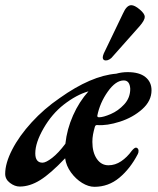

<svg xmlns="http://www.w3.org/2000/svg" viewBox="-37 -705 608 740"><path d="M336 -223Q330 -223 328 -214Q324 -200 321.5 -186.5Q319 -173 319 -158Q319 -118 336 -93Q353 -68 381 -68Q407 -68 430 -83.5Q453 -99 471 -124Q481 -136 487 -136Q491 -136 494 -132.5Q497 -129 497 -124Q497 -116 494 -111Q465 -55 423 -20Q381 15 327 15Q304 15 279.5 0Q255 -15 236.5 -40.5Q218 -66 214 -95Q158 -36 118 -11Q78 14 39 14Q20 14 1.5 0Q-17 -14 -17 -35Q-17 -76 10 -128.5Q37 -181 85 -233.5Q133 -286 193 -327Q314 -413 411 -421Q432 -427 455 -427Q500 -427 523.5 -408Q547 -389 547 -357Q547 -316 511 -284Q475 -252 425 -236Q375 -220 338 -223ZM440 -395Q409 -395 378.5 -352Q348 -309 338 -259Q338 -255 340 -254Q342 -253 345 -253Q361 -253 390 -265.5Q419 -278 442 -303Q465 -328 465 -363Q463 -395 440 -395ZM215 -151Q221 -207 244.5 -260Q268 -313 304 -353Q258 -340 209 -302Q163 -266 131 -210.5Q99 -155 99 -114Q99 -78 127 -78Q140 -78 164 -96.5Q188 -115 215 -151ZM359 -484Q359 -489 363 -499L437 -653Q451 -685 469 -685Q482 -685 501.5 -668.5Q521 -652 521 -640Q521 -627 501 -604L398 -488Q393 -481 385.5 -476.5Q378 -472 371 -472Q359 -472 359 -484Z"/></svg>

Font: EB Garamond SemiBold
Style: Italic
Weight: 600
Italic angle: -17.2°
Designer: Georg Duffner and Octavio Pardo
Foundry: Georg Duffner
Version: Version 1.000